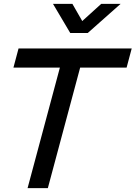

<svg xmlns="http://www.w3.org/2000/svg" viewBox="-20 -970 699 990"><path d="M253.3 -950 342.1 -800H432.6L601.8 -950H501.8L404.1 -861.5L353.3 -950ZM122.2 0H226.7L393.3 -621.5H632.8L659.1 -720H75.6L49.3 -621.5H288.8Z"/></svg>

Font: Manrope
Style: SemiBoldItalic
Weight: 600
Italic angle: -15°
Designer: Mikhail Sharanda
Foundry: Mikhail Sharanda
Version: Version 4.502;hotconv 1.0.109;makeotfexe 2.5.65596